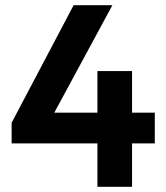

<svg xmlns="http://www.w3.org/2000/svg" viewBox="-20 -723 644 743"><path d="M25 -248 265 -703H415L169 -248ZM25 -168V-248L75 -287H579V-168ZM357 0V-448H491V0Z"/></svg>

Font: Outfit SemiBold
Style: Regular
Weight: 600
Designer: Rodrigo Fuenzalida
Foundry: fragTYPE
Version: Version 1.100;gftools[0.9.27]